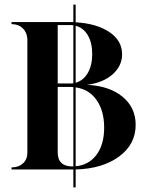

<svg xmlns="http://www.w3.org/2000/svg" viewBox="-20 -770 650 835"><path d="M30 -33V-41L31 -42Q61 -42 80 -59.5Q99 -77 99 -106V-601Q97 -630 78.5 -647.5Q60 -665 31 -665L30 -666V-674H284H299V-750H309V-673Q399 -668 455 -631Q511 -594 511 -534Q511 -483 469.5 -446.5Q428 -410 358 -401Q454 -397 512 -350Q570 -303 570 -227Q570 -142 497.5 -89Q425 -36 309 -33V45H299V-33ZM231 -407H284Q294 -407 299 -408V-660Q294 -661 284 -661H231ZM309 -658V-410Q343 -420 362 -453Q381 -486 381 -535Q381 -584 362 -616.5Q343 -649 309 -658ZM231 -107Q231 -46 296 -46H299V-391Q294 -392 284 -392H231ZM433 -215Q433 -288 400 -335Q367 -382 309 -390V-47Q366 -52 399.5 -96.5Q433 -141 433 -215Z"/></svg>

Font: Gloock
Style: Regular
Weight: 400
Designer: Duarte Pinto
Foundry: Duarte Pinto
Version: Version 1.000